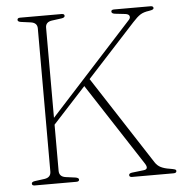

<svg xmlns="http://www.w3.org/2000/svg" viewBox="-51 -749 756 798"><g transform="rotate(-5 327.0 -350.0)"><path d="M166 -52Q166 -27.5 192.5 -23.5L233.5 -18Q247.5 -15.5 247.5 -8.5Q247.5 0 235.5 0H62Q50.5 0 50.5 -8.5Q50.5 -16 64 -18L105 -23.5Q131.5 -27.5 131.5 -52V-649Q131.5 -672.5 105 -676.5L64 -682Q50.5 -684 50.5 -691.5Q50.5 -700 62 -700H235.5Q247 -700 247 -691.5Q247 -684 233.5 -682L192.5 -676.5Q166 -672.5 166 -649V-273L512 -652Q518.5 -659.5 516 -667.2Q513.5 -675 499.5 -677L455.5 -682Q442 -684 442 -692Q442 -700 454 -700H606Q618 -700 618 -691.5Q618 -688 614.2 -685.8Q610.5 -683.5 598.5 -681.5Q575.5 -678.5 561.8 -669.8Q548 -661 529.5 -640.5L327.5 -420.5L566 -53Q575.5 -38 590.2 -30.8Q605 -23.5 625.5 -20.5Q643 -17.5 648.2 -15.5Q653.5 -13.5 653.5 -8.5Q653.5 0 641 0H468.5Q456.5 0 456.5 -8.5Q456.5 -16.5 470.5 -18L518 -23.5Q541.5 -26 526.5 -50L303 -393.5L166 -244.5Z"/></g></svg>

Font: Fraunces 72pt Soft Thin
Style: Regular
Weight: 100
Version: Version 1.000;[b76b70a41]